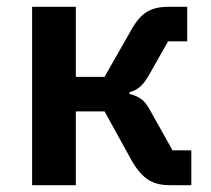

<svg xmlns="http://www.w3.org/2000/svg" viewBox="-20 -542 619 562"><path d="M74 0V-522H202V-317H286L364 -454Q385 -492 409.5 -507Q434 -522 471 -522H528V-421H472L417 -324Q403 -299 390 -288Q377 -277 359 -272V-267Q377 -263 392 -253Q407 -243 420 -218L485 -102H540V0H475Q438 0 413 -16.5Q388 -33 366 -71L286 -216H202V0Z"/></svg>

Font: IBM Plex Sans SemiBold
Style: Regular
Weight: 600
Designer: Mike Abbink, Paul van der Laan, Pieter van Rosmalen
Foundry: Bold Monday
Version: Version 3.201